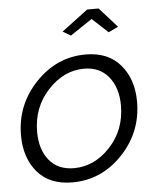

<svg xmlns="http://www.w3.org/2000/svg" viewBox="-52 -766 678 821"><g transform="rotate(-5 286.5 -355.5)"><path d="M240 -636 353 -721H402L478 -636L436 -616L368 -679L274 -616ZM24 -209Q24 -340 114.5 -435Q205 -530 329 -530Q426 -530 478.5 -468Q531 -406 531 -310Q531 -179 441 -84.5Q351 10 226 10Q128 10 76 -51.5Q24 -113 24 -209ZM461 -300Q461 -375 423 -422.5Q385 -470 317 -470Q230 -470 162 -396.5Q94 -323 94 -218Q94 -143 131.5 -96.5Q169 -50 238 -50Q326 -50 393.5 -122.5Q461 -195 461 -300Z"/></g></svg>

Font: Raleway-v4020
Style: Italic
Weight: 400
Italic angle: -12°
Designer: Matt McInerney, Pablo Impallari, Rodrigo Fuenzalida
Foundry: Matt McInerney, Pablo Impallari, Rodrigo Fuenzalida
Version: Version 4.020;PS 004.020;hotconv 1.0.88;makeotf.lib2.5.64775